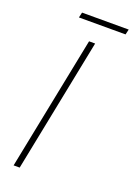

<svg xmlns="http://www.w3.org/2000/svg" viewBox="-148 -832 622 890"><g transform="rotate(20 163.0 -387.0)"><path d="M40 0 172 -660H202L70 0ZM90 -748 96 -774H326L320 -748Z"/></g></svg>

Font: Source Sans 3 VF
Style: Italic
Weight: 200
Italic angle: -11°
Designer: Paul D. Hunt
Foundry: Adobe Systems Incorporated
Version: Version 3.042;hotconv 1.0.118;makeotfexe 2.5.65603